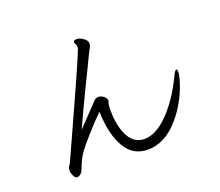

<svg xmlns="http://www.w3.org/2000/svg" viewBox="-121 -905 1242 1082"><g transform="rotate(-20 500.0 -363.5)"><path d="M482 -344Q482 -357 467 -369.5Q452 -382 436 -382Q420 -382 409.5 -371.5Q399 -361 353 -312Q307 -263 284 -240Q303 -281 327 -333Q351 -385 377 -438Q403 -491 425.5 -537.5Q448 -584 463 -615.5Q478 -647 485 -658.5Q492 -670 492 -685Q492 -700 471 -715Q450 -730 431 -730Q412 -730 412 -718Q412 -714 417 -706Q422 -698 422 -684Q422 -670 290.5 -380Q159 -90 157 -85.5Q155 -81 151 -76.5Q147 -72 144 -64.5Q141 -57 141 -45Q141 -33 149.5 -15Q158 3 169 3Q180 3 191 -6.5Q202 -16 209 -36Q216 -56 227 -79Q238 -102 253.5 -123.5Q269 -145 317 -200Q365 -255 413 -301Q413 -270 418 -232Q430 -140 466 -81Q512 -7 598 -7Q703 -7 789 -109Q859 -192 893 -296Q907 -339 907 -358Q907 -377 902 -377Q893 -377 879 -347Q822 -226 746 -148Q670 -70 600.5 -70Q531 -70 499 -146Q474 -207 474 -281Q474 -308 476 -324Z"/></g></svg>

Font: LXGW WenKai TC
Style: Regular
Weight: 400
Designer: LXGW / Fontworks Inc.
Foundry: LXGW / Fontworks Inc.
Version: Version 1.330